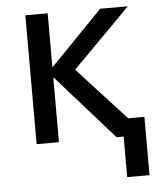

<svg xmlns="http://www.w3.org/2000/svg" viewBox="-50 -551 617 754"><g transform="rotate(-5 258.5 -174.0)"><path d="M509 160H421V0H393L168 -254H166V0H78V-508H166V-297H168L373 -508H482L254 -278L445 -70H509Z"/></g></svg>

Font: CST
Style: Regular
Weight: 400
Version: Version 1.00